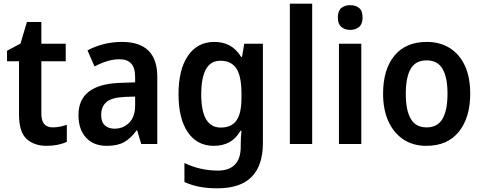

<svg xmlns="http://www.w3.org/2000/svg" viewBox="-20 -780 2612 1040"><path d="M266 -90Q286 -90 305 -94Q324 -98 342 -104V-12Q322 -2 293.5 4Q265 10 233 10Q165 10 124 -27.5Q83 -65 83 -160V-448H18V-505L91 -544L126 -661H204V-543H336V-448H204V-163Q204 -90 266 -90Z M640 -553Q832 -553 832 -364V0H745L723 -74H720Q689 -31 653 -10.5Q617 10 558 10Q487 10 446 -34.5Q405 -79 405 -157Q405 -323 629 -331L712 -334V-361Q712 -413 690.5 -436Q669 -459 628 -459Q594 -459 560 -448.5Q526 -438 492 -420L454 -507Q492 -528 540 -540.5Q588 -553 640 -553ZM655 -255Q585 -252 556.5 -227Q528 -202 528 -158Q528 -119 548 -101Q568 -83 600 -83Q648 -83 680 -115.5Q712 -148 712 -209V-257Z M1141 -553Q1188 -553 1224 -533.5Q1260 -514 1286 -472H1291L1303 -543H1404V-3Q1404 115 1343.5 177.5Q1283 240 1157 240Q1105 240 1062 232Q1019 224 979 206V103Q1064 144 1161 144Q1220 144 1252 112Q1284 80 1284 14V0Q1284 -15 1285 -36Q1286 -57 1288 -72H1283Q1258 -29 1222 -9.5Q1186 10 1138 10Q1048 10 997.5 -63.5Q947 -137 947 -270Q947 -404 998.5 -478.5Q1050 -553 1141 -553ZM1173 -451Q1070 -451 1070 -268Q1070 -89 1176 -89Q1233 -89 1260.5 -127Q1288 -165 1288 -250V-272Q1288 -367 1260.5 -409Q1233 -451 1173 -451Z M1671 0H1550V-760H1671Z M1877 -752Q1907 -752 1925.5 -736.5Q1944 -721 1944 -685Q1944 -650 1925 -634Q1906 -618 1877 -618Q1848 -618 1829 -634Q1810 -650 1810 -685Q1810 -721 1828.5 -736.5Q1847 -752 1877 -752ZM1937 -543V0H1816V-543Z M2527 -272Q2527 -143 2465.5 -66.5Q2404 10 2289 10Q2218 10 2165.5 -24.5Q2113 -59 2084 -122.5Q2055 -186 2055 -272Q2055 -404 2116.5 -478.5Q2178 -553 2292 -553Q2362 -553 2415 -520.5Q2468 -488 2497.5 -425.5Q2527 -363 2527 -272ZM2178 -272Q2178 -183 2205 -136.5Q2232 -90 2291 -90Q2350 -90 2377 -136.5Q2404 -183 2404 -272Q2404 -361 2377 -407Q2350 -453 2291 -453Q2231 -453 2204.5 -407Q2178 -361 2178 -272Z"/></svg>

Font: Noto Sans SemiCondensed SemiBold
Style: Regular
Weight: 600
Width: 4
Designer: Monotype Design Team
Foundry: Monotype Imaging Inc.
Version: Version 2.013; ttfautohint (v1.8.4.7-5d5b)